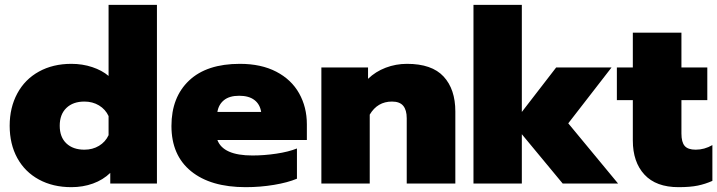

<svg xmlns="http://www.w3.org/2000/svg" viewBox="-20 -759 2966 794"><path d="M20 -239Q20 -314 51.5 -372.5Q83 -431 141 -463Q199 -495 275 -495Q321 -495 361.5 -481.5Q402 -468 429 -445V-739H629V0H436V-44Q406 -15 364.5 0Q323 15 275 15Q199 15 141 -16.5Q83 -48 51.5 -105.5Q20 -163 20 -239ZM429 -200V-279Q416 -307 389.5 -323Q363 -339 329 -339Q282 -339 254.5 -312.5Q227 -286 227 -239Q227 -192 254.5 -166Q282 -140 329 -140Q363 -140 389.5 -156Q416 -172 429 -200Z M689 -238Q689 -357 762 -426Q835 -495 972 -495Q1060 -495 1122.5 -462.5Q1185 -430 1217 -373Q1249 -316 1249 -245V-180H879Q903 -116 1024 -116Q1072 -116 1122.5 -123.5Q1173 -131 1208 -145V-20Q1170 -4 1113 5.5Q1056 15 996 15Q851 15 770 -51Q689 -117 689 -238ZM1060 -296Q1055 -328 1032 -345.5Q1009 -363 969 -363Q929 -363 906.5 -345Q884 -327 879 -296Z M1309 -480H1502V-433Q1533 -463 1575 -479Q1617 -495 1663 -495Q1766 -495 1814.5 -442.5Q1863 -390 1863 -298V0H1662V-270Q1662 -304 1647.5 -321.5Q1633 -339 1601 -339Q1541 -339 1509 -285V0H1309Z M1938 -739H2138V-296L2280 -480H2509L2330 -249L2536 0H2307L2138 -204V0H1938Z M2597 -178V-345H2531V-480H2597V-624H2798V-480H2905V-345H2798V-207Q2798 -171 2811.5 -155.5Q2825 -140 2857 -140Q2893 -140 2926 -159V-11Q2897 2 2865.5 8.5Q2834 15 2786 15Q2693 15 2645 -37Q2597 -89 2597 -178Z"/></svg>

Font: Prompt ExtraBold
Style: Regular
Weight: 800
Designer: Katatrad Team
Foundry: CadsonDemak
Version: Version 1.001